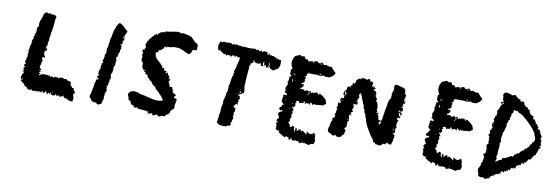

<svg xmlns="http://www.w3.org/2000/svg" viewBox="-46 -804 3245 1121"><g transform="rotate(10 1577.0 -243.5)"><path d="M86 -166 88 -169 91 -172Q93 -174 94 -176L96 -178Q86 -178 89 -193Q90 -193 91 -194Q92 -194 94 -195Q89 -205 93 -206L94 -210L96 -214Q98 -220 96 -222Q96 -237 97 -241Q103 -246 94 -253Q100 -258 100 -261L99 -264Q99 -267 100 -268Q101 -269 99 -273L103 -284L107 -296Q105 -301 107 -312Q108 -321 114 -327Q109 -335 118 -344Q114 -346 116 -349L117 -352L118 -355L119 -357Q120 -358 120 -359L121 -361Q123 -363 123 -370V-374Q122 -377 123 -378Q125 -383 122 -386Q125 -398 133 -406Q128 -412 130 -414L131 -422L132 -430Q133 -438 139 -444Q138 -447 143 -459L146 -467Q147 -471 146 -475Q159 -491 160 -491Q162 -491 173 -485L179 -486L186 -487Q194 -487 196 -481Q203 -485 206 -485Q207 -485 208 -484L209 -483Q211 -479 219 -481L221 -477L223 -472Q218 -460 218 -444Q218 -443 216 -419Q215 -407 212 -395V-388Q212 -383 208 -382Q211 -374 207 -370Q210 -359 204 -351Q207 -343 203 -339Q206 -335 204 -328L201 -322L199 -317L200 -311L201 -306Q201 -300 195 -299L197 -296L199 -293L193 -290Q194 -281 202 -281Q205 -275 202 -273L199 -270Q198 -269 198 -267Q197 -266 190 -266Q189 -263 189 -254L191 -242Q197 -240 197 -234Q197 -226 193 -222Q193 -238 182 -225Q182 -222 183 -219Q184 -216 185 -213Q186 -210 186 -209L188 -208L191 -207Q184 -202 182 -198Q182 -196 183 -193V-190L184 -186Q179 -182 180 -178Q175 -173 180 -165L186 -158L188 -156L191 -153L186 -152L180 -151L181 -148V-145L185 -147L189 -148Q191 -145 186 -143L183 -141L180 -139Q179 -136 182 -134H188Q188 -130 185 -129L183 -128Q181 -126 181 -125L184 -122L188 -119Q188 -125 196 -130L199 -129Q200 -128 201 -129Q202 -130 204.5 -130.5Q207 -131 208 -131H215Q222 -130 229 -132Q238 -124 245 -131Q248 -129 247 -125V-119Q251 -128 262 -126L263 -124L265 -123Q267 -121 270 -122L272 -125L274 -128Q276 -130 281 -126Q287 -130 298 -122Q303 -131 308 -129L310 -128H312Q315 -128 318 -132Q321 -128 324 -129Q326 -124 333 -125L339 -126H345Q346 -124 348 -120Q354 -118 359 -118L364 -117L368 -116Q374 -113 373 -97L380 -89L387 -80Q390 -84 392 -82Q395 -82 395 -77Q395 -71 400 -66Q413 -57 398 -47Q398 -39 399 -36L401 -33L402 -31Q404 -24 401 -6L397 -4L392 -3Q386 -1 384 -6Q372 -4 366 -15Q346 -10 342 -30Q338 -20 321 -18Q316 -32 306 -18L302 -24L297 -29Q294 -20 287 -19Q282 -18 272 -21L270 -28L268 -34Q265 -32 265 -31V-27Q266 -23 261 -21Q260 -25 258 -31Q250 -28 252 -23L246 -21Q238 -32 239 -37Q236 -35 234 -32L232 -29Q231 -25 221 -22V-35L217 -31Q215 -28 209 -24Q204 -31 198 -25Q195 -30 193 -31L191 -27L187 -23L184 -26Q182 -28 181 -28Q169 -25 157 -25L151 -33L149 -31L147 -29Q142 -24 137 -28L131 -31Q127 -33 125 -32Q122 -34 123 -35L124 -38L125 -40L120 -42Q117 -43 115 -41Q111 -42 108 -50L104 -55Q102 -59 98 -60Q93 -60 90 -67Q88 -69 86 -70L81 -74Q85 -81 90 -78L92 -84Q92 -87 91 -87Q89 -87 87 -85Q85 -83 85 -79Q79 -82 79 -89Q79 -95 82 -100Q83 -101 83 -105V-110Q86 -111 89 -114L90 -117L91 -120Q93 -125 92 -127Q89 -128 87 -126L85 -124L83 -123Q83 -130 89 -134Q90 -136 88 -140L87 -142L85 -144Q84 -148 89 -151L92 -154Q93 -155 93 -158Q82 -159 86 -166ZM274 -40V-30Q278 -34 275 -42Q274 -41 274 -40ZM195 -274Q196 -274 198 -276Q195 -281 193 -276ZM125 -344Q128 -346 127 -351Q123 -349 125 -344ZM396 -8 397 -7 398 -8Q397 -9 396 -8ZM355 -101 356 -100Q356 -101 355 -101Z M495 -58Q499 -68 500 -75L502 -84L504 -93V-96L505 -100Q505 -104 507 -106Q507 -110 509 -124Q510 -135 514 -142Q514 -155 515 -160Q517 -156 519 -150L522 -152L525 -154Q521 -156 522 -163L525 -161L527 -159Q529 -161 528 -162L527 -164V-166H522Q519 -165 517 -167L518 -172V-177H522L525 -176Q525 -177 523 -181L526 -186L528 -190Q527 -192 524 -189L522 -187L521 -186Q519 -188 520 -192L521 -195L522 -198Q520 -204 524 -210L525 -214L526 -217Q528 -222 531 -224Q526 -227 527 -228L529 -229L531 -231Q527 -235 529 -243L531 -244L535 -245Q534 -246 532 -246Q531 -247 530 -247Q531 -256 538 -257Q539 -261 533 -267Q533 -272 535 -276L536 -279L538 -281Q540 -283 536 -289Q537 -290 539 -290L541 -291Q539 -301 539 -303L542 -309Q547 -314 545 -318Q548 -322 546 -330Q544 -336 546 -344L549 -351L551 -358Q549 -362 551 -370L553 -377L554 -383V-386L555 -390Q555 -395 554 -396L556 -401L558 -407Q561 -415 560 -417Q565 -446 569 -458L573 -468L577 -479Q582 -490 588 -498Q594 -509 617 -489L625 -481L634 -473Q636 -471 639 -468.5Q642 -466 643.5 -464.5Q645 -463 646 -463Q646 -454 641 -452Q642 -449 640 -445Q639 -441 635 -442V-435L634 -429Q634 -423 636 -417Q637 -414 636 -410L634 -407L632 -403H628Q631 -398 630 -392V-387L629 -382Q627 -380 626 -382L624 -383Q621 -385 618 -381L622 -377L625 -376L627 -375V-372Q626 -371 626 -370L627 -361V-352Q621 -350 622 -346L623 -341L624 -336L622 -334L620 -332L616 -328L617 -325L618 -321Q618 -317 614 -316Q621 -308 608 -304Q611 -299 607 -295Q607 -294 610 -289L612 -287Q613 -286 613 -283L610 -280L608 -279L605 -276L608 -277H609L613 -278Q610 -275 610 -272V-268Q611 -264 607 -261Q607 -259 609 -259H611Q610 -251 604 -249V-242Q602 -236 601 -235L602 -233L603 -231Q605 -229 603 -227Q601 -226 603 -224L604 -222V-220Q599 -218 601 -209Q596 -207 596 -205V-202Q596 -199 595 -198V-192Q593 -189 595 -187L596 -186L598 -184Q601 -180 594 -176L596 -174L598 -171Q587 -165 595 -157L589 -154Q591 -152 590 -148V-145L591 -142L589 -141Q587 -140 586 -140Q587 -138 588.5 -136Q590 -134 590 -133Q584 -128 580 -127Q585 -120 586 -115Q584 -113 581 -112Q581 -109 585 -109Q587 -107 586 -100Q585 -92 580 -88Q582 -86 580 -83L578 -81L577 -78L579 -77L580 -76L578 -69L577 -63Q576 -56 579 -49Q579 -48 575 -44Q576 -42 574 -40L571 -38L569 -37Q571 -36 572 -36Q573 -35 574 -35L571 -28Q569 -22 570 -20Q568 -20 565 -17L562 -16H560Q556 -15 555 -12Q541 -12 539 -21Q538 -21 538 -22Q532 -20 531 -20L529 -21L527 -22Q523 -25 518 -20Q518 -24 515 -25L511 -27Q505 -30 506 -36Q490 -47 495 -58ZM624 -425Q630 -417 631 -416Q633 -420 628 -428Q627 -428 626 -427Q625 -426 624 -425ZM529 -211Q528 -211 526 -209L528 -208Q530 -210 529 -211ZM616 -364V-362Q617 -361 618 -361L617 -363ZM607 -317Q608 -318 609 -318Q607 -320 606 -319Q607 -318 607 -317Z M718 -86 716 -91 713 -97Q709 -107 727 -121Q752 -131 781 -116Q784 -116 807 -111L834 -104Q868 -95 887 -95Q905 -95 920 -101Q913 -114 904 -125L894 -135L884 -146L877 -152L870 -158Q862 -166 861 -174Q852 -173 847 -182Q842 -184 841 -187L839 -190L837 -194Q833 -203 824 -203L821 -207L819 -212Q816 -215 810 -217L808 -222L807 -227Q804 -234 800 -237L799 -235L797 -232Q792 -235 791 -242L790 -248L788 -252Q787 -250 789 -248Q785 -245 783 -247Q780 -248 782 -253L784 -254L786 -255Q789 -256 787 -260Q778 -253 772 -264Q766 -274 767 -283V-297L765 -299L763 -302Q760 -306 757 -306Q755 -311 757 -323Q759 -335 756 -339Q751 -340 753 -345L755 -348L758 -351Q758 -353 756 -357L753 -363Q750 -370 753 -376Q761 -371 763 -377V-380L764 -383Q765 -387 769 -388L766 -397L762 -406L765 -410L767 -414Q770 -420 770 -425Q777 -426 776 -437Q782 -439 789 -451L791 -453L793 -454Q795 -458 795 -460Q800 -458 802 -463Q804 -465 804 -470Q807 -469 810 -472L813 -475L816 -477Q819 -480 819 -477Q819 -475 818 -470Q822 -471 823 -475L824 -478L826 -481L829 -483L832 -485Q836 -487 834 -490Q838 -489 842 -490L845 -492L847 -493Q852 -498 857 -494Q860 -492 863 -497L866 -500L869 -502Q873 -500 899 -505L909 -507L920 -509Q936 -511 939 -511Q947 -511 950.5 -508.5Q954 -506 953 -502H954V-506Q966 -510 987 -505L1003 -501L1019 -496L1029 -486L1039 -476Q1050 -465 1062 -460Q1068 -440 1062 -422Q1055 -425 1049 -423L1045 -421Q1043 -420 1039 -420L1036 -412L1034 -404Q1029 -395 1022 -394Q1016 -395 1002 -401L982 -411Q960 -421 940 -419Q936 -420 929 -419L922 -418L915 -416Q897 -412 894 -416Q882 -402 877 -417L875 -411L873 -405Q870 -399 865 -395Q853 -385 844 -387Q848 -380 843 -375Q839 -370 831 -372Q828 -342 858 -321L863 -316L867 -312Q874 -305 875 -302Q877 -300 878 -300L880 -301H882Q879 -288 887 -288H891L894 -286Q897 -283 897 -274Q908 -277 913 -269Q909 -268 907 -264Q907 -263 909 -261Q911 -259 914 -261Q915 -262 917 -267L921 -263L922 -258Q924 -250 930 -249Q936 -235 933 -235L932 -234L931 -233Q929 -233 929 -231Q930 -230 932 -230L934 -231Q938 -232 942 -228L939 -223L935 -218Q932 -212 937 -209Q938 -208 940 -201L942 -196L943 -192Q947 -182 958 -189Q961 -188 961 -184V-179Q961 -174 970 -172Q969 -170 964 -165Q970 -163 968 -155Q980 -153 986 -147Q994 -138 979 -135Q982 -121 993 -126Q1005 -115 993 -109Q996 -108 998 -106Q990 -90 993 -65Q990 -64 986 -62L981 -56Q976 -48 972 -48Q973 -46 973 -37Q963 -37 967 -27H964Q962 -27 961 -28Q962 -25 958 -24L955 -23H952L950 -20L949 -16Q947 -11 944 -10Q928 -17 915 -3L914 -6L912 -8Q909 -7 906 -4Q905 -14 900 -14Q896 -14 889 -10Q881 -5 878 -5Q872 -5 871 -18Q868 -18 866 -16L863 -13Q860 -9 855 -14Q852 -11 847 -11Q842 -11 844 -16Q849 -19 846 -24Q842 -18 829 -26Q828 -25 822 -25L817 -26L812 -27Q797 -29 796 -25Q795 -27 791 -29H785Q778 -30 779 -39Q774 -31 767 -31Q762 -31 759 -35Q755 -39 756 -45Q746 -38 739 -52L736 -58L733 -64Q728 -70 721 -69Q723 -78 718 -86ZM997 -492 996 -493V-494L995 -496Q996 -493 997 -492ZM791 -445 792 -444V-443L795 -446Q794 -445 791 -445ZM983 -79H981Q982 -78 983 -78ZM768 -379 769 -380Q768 -380 768 -379Z M1194 -445Q1187 -445 1184 -459Q1183 -462 1183 -470V-480Q1184 -481 1186 -485L1188 -490Q1189 -497 1193 -499Q1197 -501 1198 -498L1199 -495L1200 -493L1204 -497L1209 -500Q1214 -505 1219 -498Q1223 -500 1226 -500L1233 -499Q1242 -498 1246 -503Q1248 -497 1251 -499L1254 -500H1258Q1258 -495 1263 -492Q1270 -500 1272 -498L1273 -496L1276 -495Q1280 -495 1287 -498L1294 -496L1301 -494Q1309 -492 1316 -495Q1318 -492 1322 -490Q1326 -489 1328 -495Q1334 -488 1342 -493L1348 -491L1354 -490Q1359 -489 1367 -491Q1371 -487 1376 -489L1380 -491Q1384 -493 1385 -493L1387 -488L1388 -489L1390 -490L1392 -492Q1393 -493 1397 -491Q1400 -493 1403 -490L1406 -487L1409 -485Q1410 -485 1411 -486Q1413 -488 1414 -490Q1418 -490 1419 -489L1423 -485Q1426 -482 1431 -483Q1432 -489 1440 -487Q1439 -485 1439 -482Q1441 -480 1442 -480Q1445 -480 1446 -481Q1448 -483 1448 -486L1454 -487H1461Q1462 -483 1466 -484L1469 -486Q1473 -486 1474 -485Q1471 -480 1474 -474Q1476 -467 1481 -471L1482 -477Q1482 -480 1484 -482Q1488 -474 1488 -474L1490 -465Q1492 -474 1499 -471L1502 -469L1505 -468Q1507 -467 1511 -469Q1513 -469 1515 -467L1518 -464Q1519 -460 1524 -462L1528 -461L1532 -460Q1536 -459 1537 -455Q1540 -458 1552 -452Q1553 -453 1557 -453Q1560 -453 1558 -451Q1562 -433 1557 -415Q1551 -396 1533 -393Q1530 -385 1523 -386L1517 -387L1512 -390L1508 -392L1504 -395Q1501 -396 1499 -402L1497 -403H1495Q1499 -417 1497 -426Q1492 -424 1493 -417V-410Q1493 -408 1491 -404Q1496 -395 1492 -391Q1492 -392 1490.5 -396Q1489 -400 1488 -402Q1486 -400 1485 -398V-396L1484 -394Q1479 -392 1478 -399L1476 -406Q1475 -408 1472 -411Q1472 -410 1470 -400Q1467 -404 1465 -415L1464 -422V-429Q1461 -428 1459 -421L1458 -415L1457 -409L1459 -406L1462 -403Q1465 -398 1464 -397Q1459 -403 1451 -398L1447 -402V-406L1446 -410Q1444 -419 1439 -412V-413Q1433 -403 1430 -412Q1429 -413 1427 -411L1426 -409L1425 -408L1423 -410L1420 -411Q1417 -412 1416 -415Q1409 -409 1407 -414L1406 -420L1405 -427Q1401 -427 1401 -418Q1401 -413 1399 -411Q1398 -407 1392 -405Q1378 -399 1391 -394Q1389 -392 1388 -392H1386L1385 -391Q1382 -388 1380 -387Q1384 -382 1382 -371L1381 -362L1380 -354Q1379 -340 1377 -313L1376 -293L1375 -274Q1374 -271 1375 -262L1376 -254L1378 -245Q1380 -224 1375 -221Q1375 -228 1374 -229Q1371 -223 1368 -220Q1364 -218 1362 -218Q1357 -216 1357 -212Q1350 -215 1348 -214Q1344 -214 1346 -211L1350 -207Q1354 -204 1359 -204Q1356 -199 1357 -198L1358 -196L1360 -194Q1364 -190 1360 -187Q1357 -188 1355.5 -186.5Q1354 -185 1355 -181V-173Q1354 -171 1353 -167.5Q1352 -164 1352 -163Q1356 -156 1352 -152L1350 -153L1348 -155Q1346 -158 1344 -156L1342 -153L1339 -150Q1336 -147 1337 -143Q1331 -144 1328 -141Q1331 -138 1336 -137Q1338 -128 1348 -127Q1341 -117 1343 -115H1344L1345 -114Q1346 -113 1345 -109Q1340 -107 1340 -103V-99Q1339 -97 1337 -95L1341 -93L1345 -90Q1331 -85 1343 -73Q1342 -71 1340 -65L1338 -56Q1337 -45 1330 -38Q1338 -35 1334 -31L1332 -29L1330 -26Q1327 -23 1327 -20Q1320 -23 1318 -28Q1319 -18 1309 -17L1300 -16Q1299 -16 1295.5 -15.5Q1292 -15 1291 -14Q1288 -17 1282 -17H1277L1272 -16L1266 -20L1259 -24Q1252 -28 1252 -34Q1254 -38 1254 -41V-48Q1254 -58 1258 -62Q1257 -66 1257 -74L1260 -86Q1264 -102 1261 -110L1263 -123L1266 -135Q1270 -151 1267 -159Q1276 -188 1280 -219Q1284 -220 1284 -224Q1284 -228 1281 -229Q1284 -234 1284 -240V-246L1283 -251Q1289 -266 1290 -282L1292 -297Q1294 -307 1296 -312Q1298 -314 1299 -318V-323Q1297 -331 1304 -334Q1296 -339 1302 -350L1304 -355L1306 -359Q1308 -364 1306 -367Q1309 -368 1309 -371V-376Q1308 -383 1314 -385Q1312 -391 1312 -395Q1314 -401 1318 -402Q1316 -406 1318 -414L1319 -419L1320 -423Q1319 -430 1303 -424Q1304 -429 1302.5 -431.5Q1301 -434 1299 -433Q1293 -431 1291 -423L1288 -426L1287 -429V-431Q1287 -436 1282 -428Q1281 -430 1279 -432Q1278 -433 1277 -433Q1275 -433 1272 -427L1268 -423Q1266 -421 1264 -421V-427Q1260 -427 1257 -428L1249 -429Q1242 -430 1240 -421Q1238 -423 1238 -425L1237 -429Q1234 -432 1230 -430L1227 -428Q1224 -428 1223 -429Q1222 -431 1218 -435L1211 -438Q1202 -443 1201 -449Q1197 -445 1194 -445ZM1360 -235 1358 -231 1354 -228Q1351 -223 1353 -221Q1360 -223 1361 -227Q1364 -230 1360 -235ZM1429 -416Q1433 -419 1430 -425Q1427 -421 1429 -416ZM1351 -245 1353 -243 1355 -241Q1356 -240 1358 -241Q1355 -246 1351 -245ZM1195 -450Q1199 -451 1197 -456Q1193 -452 1195 -450ZM1360 -274Q1358 -278 1354 -276Q1356 -273 1360 -274ZM1530 -448Q1530 -454 1531 -456Q1526 -452 1530 -448ZM1513 -305V-308Q1512 -306 1513 -305ZM1518 -359V-358Z M1593 -85Q1591 -90 1596 -91Q1596 -89 1598 -87Q1606 -95 1594 -99Q1592 -111 1606 -119Q1602 -125 1594 -145L1599 -149L1604 -154Q1611 -159 1616 -158L1617 -163V-167Q1607 -169 1606 -162L1604 -163L1603 -164Q1603 -166 1600 -168L1598 -169L1597 -171V-177Q1599 -180 1601 -180Q1601 -182 1604 -184L1606 -185L1608 -187Q1609 -199 1621 -202Q1615 -204 1612 -207L1609 -210Q1607 -212 1605 -212Q1606 -217 1603 -222L1605 -228V-234Q1605 -242 1608 -247L1607 -250V-253Q1607 -256 1610 -258L1619 -257Q1624 -255 1626 -257Q1628 -258 1628 -259Q1628 -260 1626.5 -262.5Q1625 -265 1622 -268L1619 -270H1615Q1612 -271 1611 -274Q1616 -276 1614 -288L1613 -292L1612 -297Q1612 -301 1615 -304L1614 -305L1613 -307Q1626 -314 1618 -336Q1623 -341 1623 -349L1622 -355L1625 -361L1623 -369H1633Q1635 -371 1633 -374L1632 -377L1631 -379Q1630 -378 1626 -378Q1624 -388 1625 -394V-402L1626 -410Q1631 -415 1633 -416Q1609 -454 1636 -491L1642 -494L1649 -496Q1659 -500 1663 -503L1669 -499L1676 -495Q1693 -506 1697 -484Q1701 -482 1705 -483L1708 -484Q1711 -484 1712 -483Q1713 -481 1718 -472Q1729 -478 1745 -478L1747 -473L1750 -467L1751 -472V-476Q1751 -479 1752 -480L1767 -483Q1773 -482 1773 -477Q1776 -476 1781 -474.5Q1786 -473 1787 -473Q1789 -477 1792 -479Q1797 -481 1798 -478L1800 -479L1802 -481Q1806 -468 1813 -468Q1819 -468 1826 -472Q1832 -463 1840 -469Q1839 -468 1839 -463L1844 -464L1850 -465Q1859 -465 1860 -461Q1861 -458 1867 -452L1875 -443L1878 -440L1881 -438Q1885 -434 1884 -430Q1876 -413 1852 -402H1847Q1844 -403 1840 -403L1835 -402Q1830 -401 1820 -407L1812 -405L1804 -403Q1794 -401 1788 -404Q1787 -405 1784 -405H1779Q1761 -404 1743 -405Q1729 -407 1724 -402Q1721 -399 1722 -393Q1722 -381 1709 -385Q1710 -383 1714 -381L1716 -379L1718 -378Q1722 -376 1715 -368Q1718 -354 1714 -350Q1712 -347 1697 -340Q1701 -333 1711 -339Q1716 -331 1713 -325L1711 -323Q1710 -321 1709 -320L1703 -314H1697Q1698 -312 1698 -307Q1710 -307 1715 -308Q1717 -303 1721 -307Q1722 -300 1726 -300Q1729 -300 1733 -303Q1737 -306 1741 -306Q1746 -306 1749 -298Q1755 -307 1760 -304Q1763 -303 1765 -292L1769 -296L1770 -298V-299Q1772 -301 1780 -296L1782 -298L1785 -300Q1790 -302 1792 -301Q1806 -307 1808 -289Q1809 -291 1812 -295Q1815 -299 1815 -300L1825 -294L1835 -288L1840 -284L1844 -280Q1848 -275 1853 -273L1858 -260L1862 -247L1858 -244L1854 -242Q1848 -238 1847 -235L1822 -233L1796 -231L1791 -236Q1787 -232 1787 -226Q1785 -225 1781 -231Q1781 -232 1780 -233L1778 -236L1775 -238Q1772 -241 1769 -237V-230Q1769 -226 1767 -224Q1765 -226 1764 -228L1763 -230L1762 -232L1756 -231H1750Q1744 -230 1738 -226Q1736 -228 1738 -231L1739 -232L1740 -235L1738 -236Q1736 -238 1734 -240Q1731 -238 1731 -236V-233L1730 -230Q1722 -226 1719 -229L1716 -228L1713 -226Q1709 -224 1706 -225Q1706 -227 1704 -235Q1692 -237 1685 -230Q1685 -229 1687 -227H1690Q1691 -226 1689 -223L1686 -221L1684 -219V-215L1686 -211Q1687 -207 1686 -203L1683 -202L1681 -200Q1678 -199 1680 -194Q1678 -193 1674 -195L1672 -197L1669 -198Q1668 -195 1672 -191L1676 -187L1679 -184Q1678 -182 1680 -180L1682 -179Q1683 -178 1683 -176Q1678 -177 1676 -176Q1674 -175 1675 -172Q1675 -168 1676 -166L1679 -160Q1672 -155 1674 -152L1675 -151V-150Q1675 -149 1672 -146Q1677 -142 1675 -134Q1674 -129 1667 -122Q1671 -121 1671 -116L1670 -112L1669 -108Q1666 -109 1664 -104Q1663 -100 1667 -98Q1675 -90 1675 -87V-84L1678 -78Q1686 -76 1689 -86Q1695 -88 1699 -84Q1704 -81 1702 -76Q1700 -68 1708 -57L1711 -59L1714 -60L1707 -67Q1713 -72 1711 -80Q1716 -78 1717 -76L1718 -73L1720 -71L1717 -65L1719 -64Q1722 -62 1724 -61Q1724 -67 1729 -70L1734 -72L1738 -76Q1741 -75 1742 -69Q1744 -63 1746 -62L1749 -66L1752 -70L1755 -68L1759 -66Q1762 -64 1764 -60H1768Q1772 -59 1773 -55L1774 -52L1776 -49Q1782 -57 1778 -69L1784 -66L1789 -62Q1793 -59 1802 -57Q1803 -58 1809 -60L1817 -61L1816 -64L1814 -67Q1818 -68 1827 -65Q1824 -61 1832 -53Q1829 -39 1836 -25L1834 -15Q1832 -8 1831 -7Q1828 1 1814 -2Q1807 7 1801 7L1797 6L1794 5Q1787 2 1782 3Q1775 -4 1768 2Q1761 -4 1757 3Q1754 2 1753 3L1751 5L1750 7Q1745 5 1743 2L1741 -2L1738 -5L1734 -4L1730 -3Q1726 -3 1723 -7Q1714 -2 1711 -3L1707 -4Q1703 -4 1700 -3L1699 -7V-10Q1698 -14 1694 -16L1692 -10L1689 -4Q1684 -3 1681.5 -5.5Q1679 -8 1680 -15L1676 -17L1671 -18Q1664 -20 1663 -24V-21L1662 -18Q1661 -14 1657 -13L1654 -15L1650 -16Q1646 -17 1646 -22Q1644 -24 1644 -21L1643 -20H1641L1636 -24L1631 -28Q1623 -33 1618 -34V-38L1621 -41Q1620 -44 1615 -46L1611 -45H1608L1599 -51L1597 -54L1596 -56Q1596 -60 1599 -61Q1597 -74 1598 -79Q1595 -80 1593 -85ZM1648 -338V-353Q1646 -355 1644 -355.5Q1642 -356 1641 -355L1643 -352L1644 -349Q1645 -346 1642 -343L1644 -342Q1646 -340 1648 -338ZM1793 -412 1796 -410 1799 -409Q1802 -408 1805 -411L1802 -413L1798 -415Q1794 -416 1793 -412ZM1750 -291 1751 -288V-285L1753 -287L1755 -289Q1757 -293 1757 -294Q1757 -295 1755 -297Q1754 -298 1752 -296Q1750 -294 1750 -291ZM1656 -388H1644V-384H1654Q1657 -384 1656 -388ZM1794 -464 1795 -467 1796 -470Q1798 -473 1793 -475Q1789 -471 1794 -464ZM1651 -180 1658 -187Q1655 -188 1653.5 -186Q1652 -184 1651 -180ZM1751 -285 1748 -284 1744 -282 1749 -277ZM1765 -16 1764 -11 1763 -7Q1767 -9 1765 -16ZM1666 -220V-213L1669 -215L1671 -216Q1669 -217 1666 -220ZM1801 -293V-298Q1796 -295 1801 -293ZM1757 -43 1756 -40 1760 -38 1759 -40 1758 -41ZM1619 -232Q1622 -231 1625 -228Q1624 -234 1619 -232ZM1737 -411Q1736 -412 1736 -415Q1732 -413 1737 -411ZM1620 -248Q1619 -248 1617 -250Q1616 -249 1616 -247Q1618 -246 1620 -248ZM1663 -352H1661Q1660 -351 1661 -350Q1661 -349 1663 -349Q1663 -350 1664 -351ZM1621 -276H1616Q1618 -273 1621 -276ZM1622 -284 1625 -279Q1625 -284 1622 -284ZM1692 -370V-366L1693 -368L1694 -369Q1692 -369 1692 -370ZM1705 -328H1709V-329H1705ZM1616 -304 1618 -305H1619Q1619 -306 1618 -307Q1618 -306 1616 -304ZM1773 -233H1775V-232H1773ZM1775 -43V-44H1774Q1774 -43 1775 -43ZM1603 -144 1604 -143Q1604 -144 1603 -144ZM1680 -73 1679 -72Z M1900 -93Q1897 -101 1898 -105L1899 -109L1900 -114Q1902 -120 1904 -121Q1904 -122 1906 -136Q1909 -147 1908 -151L1911 -154L1914 -156V-161L1913 -166Q1913 -172 1916 -176Q1920 -172 1923 -178L1925 -184L1927 -188L1924 -191Q1924 -192 1923 -193Q1922 -194 1921 -195Q1922 -201 1928 -207L1927 -211V-216Q1927 -221 1930 -224Q1932 -228 1930 -230L1928 -233Q1924 -235 1926 -238L1928 -242L1931 -246Q1932 -250 1929 -254L1930 -259V-264Q1932 -270 1934 -273Q1935 -271 1936.5 -268Q1938 -265 1938 -264Q1944 -268 1945 -270Q1946 -274 1941 -277Q1941 -281 1937 -286Q1945 -291 1942 -298Q1944 -300 1945 -298L1946 -297Q1948 -295 1956 -298Q1961 -303 1958 -309Q1961 -312 1959 -315L1956 -316L1952 -318Q1948 -337 1962 -345V-347L1963 -349Q1965 -351 1967 -351Q1965 -355 1966 -359L1967 -363L1968 -367L1973 -369L1978 -371L1980 -370L1982 -368Q1986 -366 1988 -367Q1988 -369 1987 -370H1985Q1982 -370 1984 -376Q1986 -374 1989 -373Q1988 -375 1988 -380H1994Q1996 -382 1994 -384L1993 -385L1992 -387Q1999 -390 1997 -392L1996 -394Q1996 -395 1998 -397L2000 -396L2002 -394Q2004 -392 2006 -393Q2008 -395 2010 -402L2011 -412L2014 -415L2018 -420Q2022 -424 2024 -423L2027 -426L2028 -429Q2030 -427 2030 -425L2031 -422L2032 -419L2033 -422L2034 -425Q2034 -428 2037 -430Q2042 -425 2044 -430L2046 -433L2047 -438Q2050 -429 2057 -432Q2062 -432 2064 -431Q2066 -429 2069 -428H2074L2079 -431L2083 -434Q2088 -436 2092 -429Q2092 -412 2103 -423Q2108 -421 2110 -415Q2112 -409 2110 -403L2109 -401L2108 -399Q2106 -396 2108 -393Q2117 -397 2122 -395Q2127 -390 2132 -383L2128 -382L2125 -380Q2123 -379 2121 -374Q2124 -371 2128 -372Q2130 -372 2131 -371Q2135 -369 2137 -367L2141 -351Q2138 -346 2138 -343Q2138 -339 2143 -337Q2142 -336 2148 -328Q2150 -328 2151 -327V-325Q2148 -323 2146 -317Q2145 -313 2150 -311L2152 -309L2153 -306Q2155 -301 2157 -300V-297L2158 -295Q2160 -290 2159 -289Q2158 -284 2162 -280L2161 -273L2159 -267Q2159 -260 2165 -256L2163 -253L2161 -251Q2160 -250 2158 -246L2162 -247L2167 -248Q2171 -249 2175 -248Q2174 -248 2174 -247Q2174 -246 2173 -245L2171 -244Q2169 -243 2167 -237Q2173 -236 2175 -231V-225Q2175 -221 2177 -217V-210Q2184 -205 2197 -206Q2196 -208 2198 -213L2201 -220V-222L2200 -225Q2204 -244 2204 -246L2207 -267Q2213 -291 2216 -319L2218 -325L2220 -330Q2222 -338 2226 -341L2229 -347L2231 -353L2229 -355L2227 -358Q2236 -366 2227 -372Q2231 -374 2232 -378L2233 -384Q2233 -393 2239 -396L2238 -400L2236 -404Q2234 -411 2237 -412Q2235 -417 2238 -421L2240 -425L2242 -429Q2246 -426 2251 -428L2256 -427L2263 -425Q2266 -424 2271.5 -422.5Q2277 -421 2279 -421Q2298 -415 2303 -410V-399Q2303 -393 2307 -390L2305 -387L2303 -383Q2307 -380 2310 -383L2312 -379L2314 -375Q2315 -371 2310 -368V-361Q2310 -358 2307 -356Q2308 -355 2308 -350V-344Q2308 -336 2311 -334V-337L2312 -340Q2312 -343 2316 -342L2315 -338V-332Q2313 -324 2311 -324Q2310 -324 2307 -330V-325L2305 -319Q2303 -313 2311 -311L2307 -310L2304 -309Q2302 -308 2299 -305L2300 -303V-300Q2302 -298 2304 -297L2308 -305Q2310 -295 2309 -290L2308 -284L2307 -277Q2305 -277 2304 -278L2302 -281Q2301 -284 2297 -281L2299 -273Q2303 -271 2305 -269L2307 -266L2309 -263L2306 -259L2302 -256Q2300 -240 2300 -239Q2296 -242 2291 -240L2288 -238L2284 -235Q2283 -228 2289 -225L2290 -226V-228Q2291 -231 2292 -230Q2295 -228 2294 -224Q2294 -218 2290 -217Q2288 -209 2288 -207V-204L2289 -202Q2289 -201 2284 -196Q2290 -193 2290 -180Q2283 -177 2286 -166Q2284 -164 2285 -159L2286 -156L2287 -152Q2281 -146 2273 -148L2277 -144L2281 -140L2288 -133Q2288 -131 2286 -129Q2288 -124 2286 -118L2284 -113L2282 -108Q2285 -107 2283 -101L2281 -97L2279 -93Q2280 -89 2277 -89Q2279 -85 2278 -83L2275 -77Q2272 -80 2268 -79H2265L2261 -78L2257 -83L2253 -87Q2244 -80 2243 -74L2236 -75L2228 -76Q2222 -61 2211 -66L2212 -63L2213 -60Q2212 -58 2209 -61L2207 -62L2205 -63Q2191 -66 2185 -65Q2184 -67 2182.5 -70.5Q2181 -74 2181 -75Q2179 -77 2179 -74L2178 -72L2177 -71Q2175 -70 2173.5 -72Q2172 -74 2171 -78Q2166 -93 2158 -99L2150 -110L2142 -123Q2136 -132 2126 -150Q2108 -183 2105 -206L2103 -209L2100 -213Q2099 -217 2100 -220L2096 -228L2094 -232L2091 -236Q2086 -242 2091 -247Q2086 -252 2082 -261Q2079 -271 2081 -276Q2075 -280 2072 -291L2070 -299Q2070 -300 2069 -301.5Q2068 -303 2067 -304Q2066 -305 2066 -306L2063 -315L2059 -325Q2052 -343 2052 -344Q2047 -344 2048 -337Q2043 -337 2042 -336L2043 -327Q2045 -321 2047 -318L2041 -309Q2042 -305 2040 -304Q2038 -302 2033 -304Q2034 -301 2041 -298Q2034 -291 2031 -289Q2038 -288 2042 -292V-280Q2041 -275 2039 -269Q2039 -276 2030 -277Q2032 -269 2027 -267V-275H2024L2021 -276Q2018 -276 2018 -273Q2023 -265 2023 -255Q2023 -245 2015 -240L2018 -238L2019 -237L2021 -235Q2023 -235 2024 -231Q2022 -227 2018 -226L2015 -224L2011 -221Q2021 -215 2015 -209Q2023 -206 2017 -204L2015 -206L2014 -209Q2013 -212 2010 -213Q2009 -212 2009 -210L2010 -209Q2010 -208 2004 -200Q2007 -196 2008 -192V-189L2007 -186Q2006 -180 2012 -172Q2007 -175 2002 -167Q2000 -162 2005 -158Q1998 -156 2003 -144Q2000 -139 2002 -132Q1995 -133 1991 -125Q1996 -122 1996 -114L2002 -117Q2004 -116 2000 -112L1999 -109L1998 -106Q1998 -102 1997 -99L1996 -95L1995 -90Q1990 -88 1987 -84L1983 -78L1981 -73Q1972 -73 1971 -69Q1963 -66 1952 -72L1951 -73L1950 -75Q1948 -78 1947 -77L1943 -75Q1940 -75 1938 -73Q1934 -72 1930 -73Q1926 -73 1924 -76Q1921 -79 1919 -80L1914 -84Q1909 -80 1907 -86Q1903 -87 1900 -93ZM1967 -330Q1965 -336 1964 -338Q1961 -339 1960 -338Q1958 -334 1958 -326Q1960 -327 1962 -324Q1964 -321 1965 -315Q1968 -316 1967 -320Q1969 -325 1967 -330ZM2183 -193V-189L2184 -186Q2185 -182 2189 -181Q2191 -192 2199 -195L2197 -196L2195 -197Q2193 -197 2193 -199Q2194 -200 2195 -201Q2196 -202 2197 -202Q2192 -204 2189 -200L2186 -197ZM2297 -266 2295 -267 2292 -268Q2289 -270 2287 -268Q2295 -260 2292 -250Q2294 -248 2297 -250L2299 -253L2302 -256L2300 -261ZM2291 -284 2288 -282 2284 -279Q2285 -279 2287 -277L2289 -274Q2289 -271 2293 -274Q2295 -282 2291 -284ZM2275 -171 2272 -167Q2269 -163 2274 -161Q2279 -169 2277 -175ZM2112 -388Q2120 -386 2124 -389Q2119 -392 2112 -388ZM1948 -286 1947 -284 1946 -281H1952Q1953 -282 1951 -284L1950 -285ZM2301 -320 2299 -318 2297 -315Q2298 -314 2299 -314Q2300 -314 2300 -315L2302 -316Q2302 -319 2301 -320ZM1999 -181 2000 -179V-178Q2002 -175 2003 -178L2002 -181L2000 -183Q1999 -183 1999 -181ZM2317 -358V-354L2314 -356L2311 -358ZM2200 -211 2205 -206Q2202 -211 2200 -211ZM2280 -237 2285 -242Q2282 -242 2280 -237ZM1941 -261Q1936 -261 1935 -260Q1938 -258 1941 -261ZM1963 -328 1962 -330V-332L1964 -331L1965 -329Q1964 -329 1963 -328ZM1967 -351V-346Q1969 -348 1967 -351ZM2048 -330 2049 -332 2050 -333Q2052 -330 2048 -330ZM1988 -131 1986 -133Q1985 -131 1985.5 -130.5Q1986 -130 1988 -131ZM1932 -237Q1933 -238 1933 -239Q1932 -240 1932 -239Q1931 -239 1931 -238Q1931 -237 1932 -237ZM2197 -206V-202Q2199 -204 2197 -206ZM2009 -124 2010 -125Q2012 -124 2011 -123ZM1974 -349H1975V-351Q1974 -351 1974 -349ZM1985 -361Q1985 -363 1984 -363Q1984 -361 1985 -361ZM2039 -266H2038Q2038 -268 2039 -268ZM2037 -281H2038ZM2268 -91H2269L2268 -92ZM2011 -162H2012Z M2463 -85Q2461 -90 2466 -91Q2466 -89 2468 -87Q2476 -95 2464 -99Q2462 -111 2476 -119Q2472 -125 2464 -145L2469 -149L2474 -154Q2481 -159 2486 -158L2487 -163V-167Q2477 -169 2476 -162L2474 -163L2473 -164Q2473 -166 2470 -168L2468 -169L2467 -171V-177Q2469 -180 2471 -180Q2471 -182 2474 -184L2476 -185L2478 -187Q2479 -199 2491 -202Q2485 -204 2482 -207L2479 -210Q2477 -212 2475 -212Q2476 -217 2473 -222L2475 -228V-234Q2475 -242 2478 -247L2477 -250V-253Q2477 -256 2480 -258L2489 -257Q2494 -255 2496 -257Q2498 -258 2498 -259Q2498 -260 2496.5 -262.5Q2495 -265 2492 -268L2489 -270H2485Q2482 -271 2481 -274Q2486 -276 2484 -288L2483 -292L2482 -297Q2482 -301 2485 -304L2484 -305L2483 -307Q2496 -314 2488 -336Q2493 -341 2493 -349L2492 -355L2495 -361L2493 -369H2503Q2505 -371 2503 -374L2502 -377L2501 -379Q2500 -378 2496 -378Q2494 -388 2495 -394V-402L2496 -410Q2501 -415 2503 -416Q2479 -454 2506 -491L2512 -494L2519 -496Q2529 -500 2533 -503L2539 -499L2546 -495Q2563 -506 2567 -484Q2571 -482 2575 -483L2578 -484Q2581 -484 2582 -483Q2583 -481 2588 -472Q2599 -478 2615 -478L2617 -473L2620 -467L2621 -472V-476Q2621 -479 2622 -480L2637 -483Q2643 -482 2643 -477Q2646 -476 2651 -474.5Q2656 -473 2657 -473Q2659 -477 2662 -479Q2667 -481 2668 -478L2670 -479L2672 -481Q2676 -468 2683 -468Q2689 -468 2696 -472Q2702 -463 2710 -469Q2709 -468 2709 -463L2714 -464L2720 -465Q2729 -465 2730 -461Q2731 -458 2737 -452L2745 -443L2748 -440L2751 -438Q2755 -434 2754 -430Q2746 -413 2722 -402H2717Q2714 -403 2710 -403L2705 -402Q2700 -401 2690 -407L2682 -405L2674 -403Q2664 -401 2658 -404Q2657 -405 2654 -405H2649Q2631 -404 2613 -405Q2599 -407 2594 -402Q2591 -399 2592 -393Q2592 -381 2579 -385Q2580 -383 2584 -381L2586 -379L2588 -378Q2592 -376 2585 -368Q2588 -354 2584 -350Q2582 -347 2567 -340Q2571 -333 2581 -339Q2586 -331 2583 -325L2581 -323Q2580 -321 2579 -320L2573 -314H2567Q2568 -312 2568 -307Q2580 -307 2585 -308Q2587 -303 2591 -307Q2592 -300 2596 -300Q2599 -300 2603 -303Q2607 -306 2611 -306Q2616 -306 2619 -298Q2625 -307 2630 -304Q2633 -303 2635 -292L2639 -296L2640 -298V-299Q2642 -301 2650 -296L2652 -298L2655 -300Q2660 -302 2662 -301Q2676 -307 2678 -289Q2679 -291 2682 -295Q2685 -299 2685 -300L2695 -294L2705 -288L2710 -284L2714 -280Q2718 -275 2723 -273L2728 -260L2732 -247L2728 -244L2724 -242Q2718 -238 2717 -235L2692 -233L2666 -231L2661 -236Q2657 -232 2657 -226Q2655 -225 2651 -231Q2651 -232 2650 -233L2648 -236L2645 -238Q2642 -241 2639 -237V-230Q2639 -226 2637 -224Q2635 -226 2634 -228L2633 -230L2632 -232L2626 -231H2620Q2614 -230 2608 -226Q2606 -228 2608 -231L2609 -232L2610 -235L2608 -236Q2606 -238 2604 -240Q2601 -238 2601 -236V-233L2600 -230Q2592 -226 2589 -229L2586 -228L2583 -226Q2579 -224 2576 -225Q2576 -227 2574 -235Q2562 -237 2555 -230Q2555 -229 2557 -227H2560Q2561 -226 2559 -223L2556 -221L2554 -219V-215L2556 -211Q2557 -207 2556 -203L2553 -202L2551 -200Q2548 -199 2550 -194Q2548 -193 2544 -195L2542 -197L2539 -198Q2538 -195 2542 -191L2546 -187L2549 -184Q2548 -182 2550 -180L2552 -179Q2553 -178 2553 -176Q2548 -177 2546 -176Q2544 -175 2545 -172Q2545 -168 2546 -166L2549 -160Q2542 -155 2544 -152L2545 -151V-150Q2545 -149 2542 -146Q2547 -142 2545 -134Q2544 -129 2537 -122Q2541 -121 2541 -116L2540 -112L2539 -108Q2536 -109 2534 -104Q2533 -100 2537 -98Q2545 -90 2545 -87V-84L2548 -78Q2556 -76 2559 -86Q2565 -88 2569 -84Q2574 -81 2572 -76Q2570 -68 2578 -57L2581 -59L2584 -60L2577 -67Q2583 -72 2581 -80Q2586 -78 2587 -76L2588 -73L2590 -71L2587 -65L2589 -64Q2592 -62 2594 -61Q2594 -67 2599 -70L2604 -72L2608 -76Q2611 -75 2612 -69Q2614 -63 2616 -62L2619 -66L2622 -70L2625 -68L2629 -66Q2632 -64 2634 -60H2638Q2642 -59 2643 -55L2644 -52L2646 -49Q2652 -57 2648 -69L2654 -66L2659 -62Q2663 -59 2672 -57Q2673 -58 2679 -60L2687 -61L2686 -64L2684 -67Q2688 -68 2697 -65Q2694 -61 2702 -53Q2699 -39 2706 -25L2704 -15Q2702 -8 2701 -7Q2698 1 2684 -2Q2677 7 2671 7L2667 6L2664 5Q2657 2 2652 3Q2645 -4 2638 2Q2631 -4 2627 3Q2624 2 2623 3L2621 5L2620 7Q2615 5 2613 2L2611 -2L2608 -5L2604 -4L2600 -3Q2596 -3 2593 -7Q2584 -2 2581 -3L2577 -4Q2573 -4 2570 -3L2569 -7V-10Q2568 -14 2564 -16L2562 -10L2559 -4Q2554 -3 2551.5 -5.5Q2549 -8 2550 -15L2546 -17L2541 -18Q2534 -20 2533 -24V-21L2532 -18Q2531 -14 2527 -13L2524 -15L2520 -16Q2516 -17 2516 -22Q2514 -24 2514 -21L2513 -20H2511L2506 -24L2501 -28Q2493 -33 2488 -34V-38L2491 -41Q2490 -44 2485 -46L2481 -45H2478L2469 -51L2467 -54L2466 -56Q2466 -60 2469 -61Q2467 -74 2468 -79Q2465 -80 2463 -85ZM2518 -338V-353Q2516 -355 2514 -355.5Q2512 -356 2511 -355L2513 -352L2514 -349Q2515 -346 2512 -343L2514 -342Q2516 -340 2518 -338ZM2663 -412 2666 -410 2669 -409Q2672 -408 2675 -411L2672 -413L2668 -415Q2664 -416 2663 -412ZM2620 -291 2621 -288V-285L2623 -287L2625 -289Q2627 -293 2627 -294Q2627 -295 2625 -297Q2624 -298 2622 -296Q2620 -294 2620 -291ZM2526 -388H2514V-384H2524Q2527 -384 2526 -388ZM2664 -464 2665 -467 2666 -470Q2668 -473 2663 -475Q2659 -471 2664 -464ZM2521 -180 2528 -187Q2525 -188 2523.5 -186Q2522 -184 2521 -180ZM2621 -285 2618 -284 2614 -282 2619 -277ZM2635 -16 2634 -11 2633 -7Q2637 -9 2635 -16ZM2536 -220V-213L2539 -215L2541 -216Q2539 -217 2536 -220ZM2671 -293V-298Q2666 -295 2671 -293ZM2627 -43 2626 -40 2630 -38 2629 -40 2628 -41ZM2489 -232Q2492 -231 2495 -228Q2494 -234 2489 -232ZM2607 -411Q2606 -412 2606 -415Q2602 -413 2607 -411ZM2490 -248Q2489 -248 2487 -250Q2486 -249 2486 -247Q2488 -246 2490 -248ZM2533 -352H2531Q2530 -351 2531 -350Q2531 -349 2533 -349Q2533 -350 2534 -351ZM2491 -276H2486Q2488 -273 2491 -276ZM2492 -284 2495 -279Q2495 -284 2492 -284ZM2562 -370V-366L2563 -368L2564 -369Q2562 -369 2562 -370ZM2575 -328H2579V-329H2575ZM2486 -304 2488 -305H2489Q2489 -306 2488 -307Q2488 -306 2486 -304ZM2643 -233H2645V-232H2643ZM2645 -43V-44H2644Q2644 -43 2645 -43ZM2473 -144 2474 -143Q2474 -144 2473 -144ZM2550 -73 2549 -72Z M2804 -8 2803 -13 2802 -18Q2800 -26 2802 -30L2808 -42L2815 -55L2814 -57L2812 -59Q2811 -62 2814 -65L2816 -67L2818 -70Q2823 -82 2823 -97L2825 -98L2824 -101L2823 -104L2819 -108Q2821 -110 2821 -111L2820 -112L2818 -113Q2815 -117 2820 -123L2822 -122L2824 -121L2827 -127L2830 -132L2829 -138L2827 -143L2831 -149L2829 -158L2826 -169Q2828 -175 2828 -177L2833 -181L2837 -185L2836 -187Q2834 -189 2833 -190Q2835 -196 2835 -201L2834 -206V-211Q2834 -212 2832 -213L2830 -214L2832 -215Q2834 -216 2834 -217V-226H2828L2829 -228V-231L2828 -233L2827 -235Q2826 -238 2827 -241Q2833 -239 2834 -239Q2835 -240 2835 -242L2834 -243L2833 -244V-254L2831 -258L2828 -262H2835L2838 -268V-270Q2840 -272 2841 -276L2842 -278L2843 -281L2840 -286L2836 -291L2837 -293L2838 -294Q2838 -296 2836 -298L2839 -304Q2845 -306 2846 -306L2845 -307Q2844 -308 2844 -309H2841L2838 -308Q2838 -310 2837 -311L2845 -313Q2847 -319 2844 -323L2842 -327L2840 -331L2843 -335Q2845 -337 2847 -338V-343L2846 -348L2850 -351L2854 -354V-368L2853 -382Q2856 -386 2862 -394Q2863 -397 2865 -407L2868 -410L2869 -415L2870 -419L2878 -425L2886 -432L2882 -436L2879 -433L2877 -429Q2873 -426 2869 -425L2864 -430V-429Q2867 -436 2881 -441Q2878 -447 2874 -451Q2875 -457 2874 -467L2872 -474L2871 -482L2875 -488L2879 -493L2882 -494H2898L2903 -493L2906 -491L2910 -489Q2915 -489 2917 -490Q2918 -487 2921 -484Q2932 -488 2941 -490Q2942 -489 2945 -487L2949 -482L2952 -480L2955 -479Q2960 -477 2958 -474L2962 -472L2966 -470Q2967 -469 2970 -470H2974L2975 -466L2976 -462Q2977 -458 2983 -456Q2983 -457 2986 -460Q2988 -459 2997 -459L2999 -455L3002 -451L3001 -448L3000 -445L3004 -443L3008 -441Q3012 -440 3010 -433L3015 -432L3019 -431L3021 -432H3024L3027 -420H3035Q3037 -420 3037 -418L3038 -417Q3038 -416 3038.5 -414.5Q3039 -413 3040 -410.5Q3041 -408 3042 -406V-402L3044 -400L3047 -398Q3049 -392 3049 -392L3052 -391H3055Q3058 -390 3060 -386H3066Q3068 -380 3068 -380Q3068 -378 3066 -368Q3073 -370 3074 -371L3075 -369V-367L3077 -366L3079 -365L3083 -358L3087 -350V-345H3095L3097 -340L3099 -334L3102 -332L3106 -330Q3107 -329 3106 -328Q3106 -326 3104 -318Q3104 -317 3106 -315Q3112 -315 3115 -316Q3116 -307 3123 -302Q3124 -299 3123 -296L3122 -292L3121 -289L3125 -291L3129 -292Q3129 -287 3128 -286Q3129 -285 3135 -277L3133 -271L3130 -264L3131 -262V-259L3134 -258H3137L3140 -257Q3139 -256 3136.5 -255Q3134 -254 3132 -254L3134 -253L3135 -251L3137 -249Q3135 -243 3135 -242Q3135 -240 3137 -232L3141 -228Q3138 -226 3136 -222L3133 -221L3130 -220Q3132 -218 3132 -217H3141Q3138 -212 3135 -206H3131L3128 -195L3125 -184Q3125 -183 3123 -179L3121 -177L3120 -174Q3118 -166 3118 -165Q3113 -163 3107 -159Q3108 -157 3106 -153L3104 -150L3102 -148H3098V-141Q3097 -139 3090 -132L3084 -133L3078 -134L3081 -125H3075L3073 -119L3070 -112H3067L3063 -111L3061 -112Q3059 -114 3058 -115V-112L3060 -109L3062 -106L3058 -103L3055 -101Q3054 -101 3052 -103L3051 -105L3050 -107L3049 -108H3047L3044 -100L3042 -92L3032 -90L3022 -87L3021 -85L3019 -83L3016 -78V-74L3015 -70L3013 -68L3010 -66L3007 -68L3003 -71L3000 -65H2995Q2993 -67 2990 -68L2989 -67L2988 -65Q2989 -64 2991 -61H2990L2988 -60L2986 -55L2984 -50Q2982 -51 2977.5 -53.5Q2973 -56 2971 -57Q2972 -55 2973.5 -52Q2975 -49 2975 -48L2973 -44Q2972 -45 2970 -46L2968 -48Q2966 -44 2964 -43L2962 -41L2960 -38Q2956 -42 2952 -42L2953 -38L2954 -34Q2951 -34 2950 -33L2947 -36L2944 -38Q2942 -36 2939 -35L2936 -38Q2934 -32 2934 -31Q2934 -30 2936 -22H2934L2931 -21L2929 -23L2926 -25Q2925 -24 2923 -17Q2912 -17 2909 -16L2906 -13L2902 -9Q2901 -9 2900 -8L2898 0L2896 -1H2893L2895 -4L2896 -7Q2896 -8 2894 -14Q2894 -13 2892.5 -8Q2891 -3 2890 0H2888L2885 -1L2883 2L2880 5L2876 7V11L2875 15Q2872 16 2868 18L2862 16L2859 20L2856 24L2852 22H2851L2849 23L2844 20L2838 16H2837Q2836 16 2834.5 16.5Q2833 17 2830.5 17.5Q2828 18 2826 18L2818 16L2810 13Q2805 3 2808 -4ZM2897 -118 2893 -116 2892 -115 2889 -114 2892 -113H2894L2896 -112L2897 -104V-96Q2891 -93 2891 -88L2893 -86L2899 -92L2905 -89Q2908 -101 2920 -101L2924 -102L2927 -104L2928 -108L2929 -112L2932 -114L2936 -116L2941 -117H2946Q2974 -131 2981 -136L2985 -133L2988 -130Q2989 -132 2989 -138H2993L2995 -143L2997 -147L3003 -149L3007 -151Q3009 -155 3010 -156L3011 -157L3012 -158L3020 -156L3021 -158L3022 -161Q3022 -162 3023 -162L3024 -164L3027 -167L3028 -169L3029 -171L3031 -172H3033L3035 -175L3036 -177H3040L3044 -180L3047 -183Q3050 -186 3051 -193Q3053 -192 3060 -192Q3063 -197 3065 -202Q3071 -206 3074 -208Q3075 -211 3075 -218L3080 -221L3082 -222L3084 -223Q3086 -233 3086 -234L3090 -236L3094 -238L3096 -244L3098 -249Q3101 -263 3094 -273Q3092 -275 3092 -277Q3092 -292 3064 -323Q3061 -326 3053.5 -334Q3046 -342 3042 -346Q3030 -358 3025 -362L3014 -371L3002 -381L2988 -388L2973 -395Q2973 -400 2972 -402Q2969 -399 2967 -399Q2956 -400 2951 -402L2945 -398Q2946 -394 2948 -392Q2944 -380 2936 -372L2940 -366L2937 -362L2934 -357V-354L2933 -351Q2933 -348 2935 -344L2931 -341L2928 -339L2927 -331L2926 -323Q2924 -321 2921 -320L2922 -314Q2920 -312 2920 -310Q2920 -309 2922 -299L2920 -296L2918 -292L2912 -265H2908L2907 -250Q2905 -239 2903 -234L2905 -230L2903 -226L2901 -223L2903 -218L2905 -214V-200Q2904 -200 2903 -201Q2902 -202 2900 -202V-197L2901 -187V-176Q2898 -148 2898 -146Q2897 -145 2897 -143L2898 -140L2899 -137L2898 -133V-128Q2896 -123 2894 -122Q2895 -121 2897 -118ZM2838 -139Q2834 -143 2831 -141Q2835 -137 2838 -139ZM2862 -370H2861L2859 -371Q2858 -371 2857 -368H2860Q2861 -367 2861 -369ZM2843 -292 2844 -289V-287H2846V-290ZM2852 -190H2847L2850 -187Q2850 -188 2852 -190ZM2824 -104H2827Q2825 -106 2825 -107Q2824 -106 2824 -104ZM2962 -46 2961 -48Q2961 -47 2962 -46ZM2858 -380 2856 -379Q2858 -379 2858 -380ZM2826 -119V-117Q2827 -117 2828 -118Q2827 -118 2826 -119ZM3125 -280H3128Q3127 -281 3125 -281ZM3073 -200H3072Q3072 -199 3073 -198Z"/></g></svg>

Font: Kom-post
Style: Regular
Weight: 400
Designer: @guaschetti
Foundry: guaschetti
Version: Version 1.00 December 6, 2021, initial release